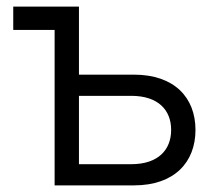

<svg xmlns="http://www.w3.org/2000/svg" viewBox="-20 -560 650 580"><path d="M145 0H384.5C507 0 570.5 -70 570.5 -167.5C570.5 -265 507 -334.5 384.5 -334.5H218.5V-540H20V-469.5H145ZM218.5 -64V-270.5H376.5C458 -270.5 497 -227.5 497 -167.5C497 -107.5 458 -64 376.5 -64Z"/></svg>

Font: Vela Sans
Style: Regular
Weight: 400
Designer: Principal design: Mikhail Sharanda - project Manrope.
Design modification: Ravid Balaliev
Foundry: Mikhail Sharanda
Version: Version 1.001